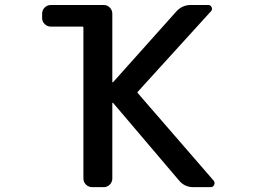

<svg xmlns="http://www.w3.org/2000/svg" viewBox="-20 -774 1040 772"><path d="M149.4 -718.8Q149.4 -733.4 159.7 -743.7Q169.9 -753.9 184.6 -753.9H397.5Q411.1 -753.9 421.4 -743.7Q431.6 -733.4 431.6 -718.8V-445.3Q431.6 -443.4 432.6 -442.9Q433.6 -442.4 434.6 -443.4L689.5 -728.5Q712.9 -753.9 747.1 -753.9H817.4Q827.1 -753.9 831.1 -744.6Q835 -735.4 828.1 -728.5L534.2 -405.3Q531.2 -402.3 534.2 -399.4L838.9 -47.9Q842.8 -43 842.8 -38.1Q842.8 -34.2 840.8 -30.3Q836.9 -21.5 827.1 -21.5H756.8Q722.7 -21.5 700.2 -47.9L434.6 -360.4Q433.6 -360.4 432.6 -360.4Q431.6 -360.4 431.6 -359.4V-56.6Q431.6 -42 421.4 -31.7Q411.1 -21.5 397.5 -21.5H350.6Q335.9 -21.5 325.7 -31.7Q315.4 -42 315.4 -56.6V-662.1Q315.4 -667 311.5 -667H184.6Q169.9 -667 159.7 -677.2Q149.4 -687.5 149.4 -701.2Z"/></svg>

Font: Gen Jyuu Gothic L Monospace Medium
Style: Regular
Weight: 500
Designer: [Source Han Sans]
Ryoko NISHIZUKA  (kana & ideographs); Paul D. Hunt (Latin, Greek & Cyrillic); Wenlong ZHANG  (bopomofo
Version: Version 1.002.20150607